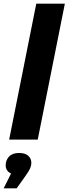

<svg xmlns="http://www.w3.org/2000/svg" viewBox="-31 -762 374 1048"><path d="M19 0 167 -742H323L175 0ZM-11 266 53 138 63 191Q32 191 16 177Q0 163 0 141Q0 112 18.5 92.5Q37 73 73 73Q107 73 123.5 88.5Q140 104 140 126Q140 142 133.5 157Q127 172 109 197L60 266Z"/></svg>

Font: Montserrat Thin
Style: Bold Italic
Weight: 700
Italic angle: -11.3°
Version: Version 9.000